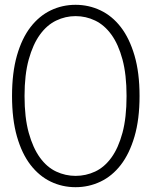

<svg xmlns="http://www.w3.org/2000/svg" viewBox="-20 -763 629 798"><path d="M560 -364Q560 -267 539 -195.5Q518 -124 482 -77.5Q446 -31 397.5 -8Q349 15 294 15Q239 15 191 -8Q143 -31 107 -77.5Q71 -124 50.5 -195.5Q30 -267 30 -364Q30 -461 50.5 -532.5Q71 -604 107 -650.5Q143 -697 191 -720Q239 -743 294 -743Q349 -743 397.5 -720Q446 -697 482 -650.5Q518 -604 539 -532.5Q560 -461 560 -364ZM506 -364Q506 -453 489 -516Q472 -579 443 -619Q414 -659 375.5 -677.5Q337 -696 294 -696Q252 -696 213.5 -677.5Q175 -659 146 -619Q117 -579 99.5 -516Q82 -453 82 -364Q82 -274 99.5 -211Q117 -148 146 -108Q175 -68 213.5 -50Q252 -32 294 -32Q337 -32 375.5 -50Q414 -68 443 -108Q472 -148 489 -211Q506 -274 506 -364Z"/></svg>

Font: SpoqaHanSansJP-Light
Style: Regular
Weight: 300
Designer: [Source Han Sans]
Ryoko NISHIZUKA  (kana & ideographs); Paul D. Hunt (Latin, Greek & Cyrillic); Wenlong ZHANG  (bopomofo
Foundry: Spoqa (http://bi.spoqa.com)
Version: Version 1.002.20150607